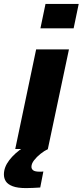

<svg xmlns="http://www.w3.org/2000/svg" viewBox="-59 -763 423 983"><path d="M148 -618 174 -743H344L318 -618ZM19 0 126 -510H294L186 0ZM75 200Q31 200 6 190.5Q-19 181 -29 165.5Q-39 150 -39 130Q-39 93 -11.5 57Q16 21 63 -10L187 0Q168 9 148.5 24.5Q129 40 115.5 57.5Q102 75 102 91Q102 102 111 109Q120 116 145 116Q148 116 152 116Q156 116 163 115L147 197Q131 198 111 199Q91 200 75 200Z"/></svg>

Font: Saira SemiExpanded
Style: Bold Italic
Weight: 700
Width: 6
Italic angle: -12°
Designer: Hector Gatti with collaboration of the Omnibus-Type team
Foundry: Omnibus-Type
Version: Version 1.101